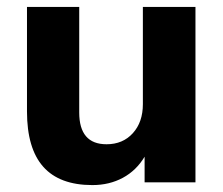

<svg xmlns="http://www.w3.org/2000/svg" viewBox="-20 -527 646 555"><path d="M545 -507V0H398V-74Q374 -34 335 -13Q296 8 247 8Q152 8 105 -45Q58 -98 58 -205V-507H209V-202Q209 -110 288 -110Q335 -110 364 -142Q393 -174 393 -226V-507Z"/></svg>

Font: Muli ExtraBold
Style: Regular
Weight: 800
Designer: Vernon Adams
Foundry: Vernon Adams
Version: Version 2.000